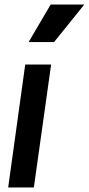

<svg xmlns="http://www.w3.org/2000/svg" viewBox="-20 -825 391 845"><path d="M16 0 91 -541H205L129 0ZM106 -640 203 -805H351L218 -640Z"/></svg>

Font: Plus Jakarta Sans SemiBold
Style: Italic
Weight: 600
Italic angle: -8°
Designer: Gumpita Rahayu
Foundry: Tokotype
Version: Version 2.071; ttfautohint (v1.8.4.7-5d5b);gftools[0.9.29]